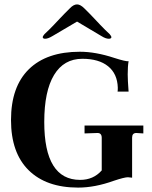

<svg xmlns="http://www.w3.org/2000/svg" viewBox="-20 -842 690 872"><path d="M335 10Q190 10 110 -69Q30 -148 30 -297Q30 -448 111 -527.5Q192 -607 343 -607Q414 -607 499 -579Q552 -562 564 -564Q560 -541 560 -504Q560 -479 564 -426H514Q515 -431 515 -444Q513 -507 471 -541Q429 -575 354 -575Q270 -575 225.5 -501.5Q181 -428 181 -288Q181 -25 344 -25Q404 -25 442 -68V-216Q442 -238 423 -238L364 -236V-272H631V-236L599 -238Q580 -238 580 -217V-35Q566 -37 561 -37Q545 -37 497 -21Q411 10 335 10ZM185 -666Q174 -666 174 -674Q174 -677 182 -687Q194 -699 202 -706Q226 -730 250 -756L273 -780L297 -804Q314 -822 330 -822Q345 -822 363 -804L387 -780L410 -756Q434 -730 458 -706Q466 -699 478 -687Q486 -677 486 -674Q486 -666 474 -666Q460 -666 441 -678L330 -744L218 -678Q198 -666 185 -666Z"/></svg>

Font: UnnaBold
Style: Bold
Weight: 700
Designer: Jorge de Buen Unna
Foundry: Omnibus-Type
Version: Version 2.008;hotconv 1.0.109;makeotfexe 2.5.65596